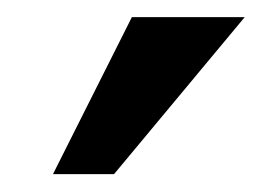

<svg xmlns="http://www.w3.org/2000/svg" viewBox="-20 -800 302 221"><path d="M261.7 -780.3 111.3 -599.6H41L131.8 -780.3Z"/></svg>

Font: FreeUniversal
Style: Bold
Weight: 700
Version: Version 1.001